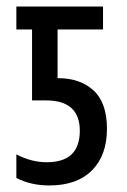

<svg xmlns="http://www.w3.org/2000/svg" viewBox="-20 -557 389 587"><path d="M30 -13V-85Q76 -61 123 -61Q224 -61 224 -157Q224 -250 121 -250H78V-467H30V-537H295V-467H156V-318H158Q225 -318 266 -280.5Q307 -243 307 -163Q307 -82 261 -36Q215 10 131 10Q74 10 30 -13Z"/></svg>

Font: Noto Sans UI Cond
Style: Regular
Weight: 400
Width: 3
Designer: Monotype Design Team
Foundry: Monotype Imaging Inc.
Version: Version 1.001